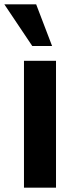

<svg xmlns="http://www.w3.org/2000/svg" viewBox="-84 -861 303 881"><path d="M26 -582H173V0H26ZM155 -650H64L-64 -841H82Z"/></svg>

Font: Ranchers
Style: Regular
Weight: 400
Designer: Pablo Impallari, Brenda Gallo
Foundry: Pablo Impallari, Brenda Gallo
Version: Version 1.000; ttfautohint (v0.8) -G 200 -r 50